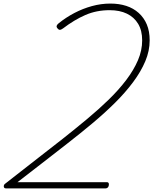

<svg xmlns="http://www.w3.org/2000/svg" viewBox="-20 -1055 858 1075"><path d="M14 0Q6 0 3 -5Q0 -10 1.5 -16Q3 -22 7 -25L194 -171Q263 -224 332.5 -279Q402 -334 467.5 -388.5Q533 -443 589 -497.5Q645 -552 687 -607.5Q729 -663 752.5 -718Q776 -773 776 -829Q776 -884 753.5 -921.5Q731 -959 690.5 -978.5Q650 -998 594 -998Q520 -998 458 -971Q396 -944 333 -896Q322 -888 315 -888Q308 -888 302 -896Q295 -904 297.5 -911Q300 -918 309 -925Q350 -958 397 -982.5Q444 -1007 495 -1021Q546 -1035 598 -1035Q647 -1035 687 -1022Q727 -1009 756.5 -982.5Q786 -956 802 -918Q818 -880 818 -829Q818 -770 793.5 -712Q769 -654 725.5 -595.5Q682 -537 624 -479.5Q566 -422 498.5 -365.5Q431 -309 359 -253Q287 -197 215 -141L78 -35H579Q585 -35 588 -30.5Q591 -26 589 -16Q587 -7 581.5 -3.5Q576 0 570 0Z"/></svg>

Font: Playwrite CO Thin
Style: Regular
Weight: 250
Version: Version 1.002